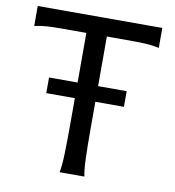

<svg xmlns="http://www.w3.org/2000/svg" viewBox="-80 -784 779 856"><g transform="rotate(10 309.0 -356.5)"><path d="M256.3 -407.7V-632.3H141.6Q108.9 -632.3 80.1 -630.6Q51.3 -628.9 22 -622.6V-712.9H585.9V-622.6Q556.6 -628.9 528.1 -630.6Q499.5 -632.3 466.3 -632.3H349.1V-407.7H478.5V-336.9H349.1V-212.4Q349.1 -140.1 350.8 -84.7Q352.5 -29.3 358.9 0H246.6Q252.9 -29.3 254.6 -84.7Q256.3 -140.1 256.3 -212.4V-336.9H127V-407.7Z"/></g></svg>

Font: Andika FrenchTight
Style: Regular
Weight: 400
Designer: Victor Gaultney, Annie Olsen, Julie Remington, Don Collingsworth, Eric Hays, Becca Hirsbrunner
Foundry: SIL International
Version: Version 5.000 ; Dig1 Dig4Opn Dig7 LnSpcTght